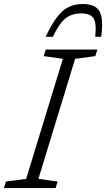

<svg xmlns="http://www.w3.org/2000/svg" viewBox="-45 -960 541 980"><path d="M276 -660 178 -673.5 188.5 -707H452L441.5 -673.5L338.5 -660L151 -47L249 -33.5L239 0H-25L-14.5 -33.5L88.5 -47ZM369.5 -891.5Q322.5 -891.5 290.2 -866.8Q258 -842 224.5 -772H188Q218.5 -837 246.5 -873.2Q274.5 -909.5 306 -924.5Q337.5 -939.5 377.5 -939.5Q442 -939.5 463 -902.2Q484 -865 471.5 -772H441Q448.5 -842.5 432.2 -867Q416 -891.5 369.5 -891.5Z"/></svg>

Font: Newsreader 6pt Light
Style: Italic
Weight: 300
Italic angle: -17°
Designer: Hugues Gentile
Foundry: Production Type
Version: Version 1.003; ttfautohint (v1.8.3)